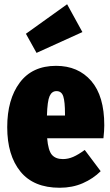

<svg xmlns="http://www.w3.org/2000/svg" viewBox="-20 -864 520 904"><path d="M467 -213H202Q207 -155 224.5 -135Q242 -115 276 -115Q301 -115 325 -125.5Q349 -136 379 -158L454 -58Q419 -23 370 -1.5Q321 20 261 20Q138 20 76 -56.5Q14 -133 14 -265Q14 -396 73 -475Q132 -554 244 -554Q348 -554 409.5 -483Q471 -412 471 -274Q471 -249 467 -213ZM286 -328Q286 -385 278 -410Q270 -435 246 -435Q224 -435 213.5 -411.5Q203 -388 201 -320H286ZM296 -844 368 -713 152 -615 102 -705Z"/></svg>

Font: Fira Sans Extra Condensed Black
Style: Regular
Weight: 900
Width: 1
Designer: Carrois Corporate & Edenspiekermann AG
Foundry: Carrois Corporate GbR & Edenspiekermann AG
Version: Version 4.203